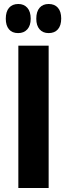

<svg xmlns="http://www.w3.org/2000/svg" viewBox="-20 -943 336 963"><path d="M71 -777Q41 -777 25 -796Q9 -815 9 -849Q9 -885 25.5 -904Q42 -923 72 -923Q100 -923 117 -904Q134 -885 134 -849Q134 -815 117 -796Q100 -777 71 -777ZM224 -777Q195 -777 178.5 -796Q162 -815 162 -849Q162 -885 178.5 -904Q195 -923 224 -923Q254 -923 270.5 -904Q287 -885 287 -850Q287 -815 270.5 -796Q254 -777 224 -777ZM72 0V-714H224V0Z"/></svg>

Font: Noto Sans ExtraCondensed ExtraBold
Style: Regular
Weight: 800
Width: 2
Designer: Monotype Design Team
Foundry: Monotype Imaging Inc.
Version: Version 2.013; ttfautohint (v1.8.4.7-5d5b)